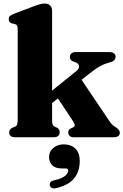

<svg xmlns="http://www.w3.org/2000/svg" viewBox="-20 -772 694 1080"><path d="M65.5 0Q47.5 0 39.5 -7.2Q31.5 -14.5 31.5 -27Q31.5 -36.5 36.2 -43.2Q41 -50 51.5 -54.5L65 -59.5Q73 -63 76.2 -70.8Q79.5 -78.5 79.5 -97.5V-607Q79.5 -622 75.5 -628.2Q71.5 -634.5 63 -637L48 -640Q38 -643 33.5 -649Q29 -655 29 -664Q29 -675 35 -681.2Q41 -687.5 57.5 -694L165.5 -735Q189 -744 203.5 -748Q218 -752 231.5 -752Q252 -752 262.5 -740.5Q273 -729 273 -711V-97.5Q273 -78.5 276.5 -71Q280 -63.5 287.5 -59.5L300 -54Q316 -45.5 316 -29Q316 0 281 0ZM217 -217 409.5 -372.5Q426.5 -386.5 424.8 -400.5Q423 -414.5 404 -422L390 -427Q380.5 -431.5 376.8 -437.2Q373 -443 373 -452Q373 -464.5 382 -471.8Q391 -479 406 -479H596.5Q612 -479 621 -472Q630 -465 630 -453.5Q630 -441.5 622.8 -433.5Q615.5 -425.5 592 -419.5Q565 -412 542.2 -399.5Q519.5 -387 487 -361L240 -166.5ZM416 -357 596.5 -89Q605 -76.5 612.2 -70Q619.5 -63.5 630.5 -57Q641.5 -50 647.8 -42Q654 -34 654 -25Q654 -13.5 645.2 -6.8Q636.5 0 621 0H393Q380 0 372 -7.2Q364 -14.5 364 -26.5Q364 -34.5 367.2 -40Q370.5 -45.5 378.5 -50L390 -55Q399.5 -59 400.2 -67.2Q401 -75.5 389 -93L290 -242.5ZM327.5 175.5Q291.5 175.5 273.8 157.5Q256 139.5 256 112Q256 80 279.8 60Q303.5 40 339 40Q379 40 403.8 63.8Q428.5 87.5 428.5 133Q428.5 192.5 397 231.2Q365.5 270 295 286.5Q280.5 290 271.8 285.2Q263 280.5 260.5 271Q258.5 261.5 263.5 253.8Q268.5 246 282 243Q312.5 236.5 330.2 227.2Q348 218 356 207Q364 196 364 187Q364 175.5 348.5 175.5Z"/></svg>

Font: Fraunces ExtraBold
Style: Regular
Weight: 800
Version: Version 1.000;[b76b70a41]